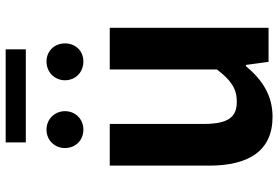

<svg xmlns="http://www.w3.org/2000/svg" viewBox="-172 -795 981 677"><g transform="rotate(-90 318.5 -456.5)"><path d="M245 14C322 14 376 -23 424 -80H428L439 0H559V-560H412V-182C374 -132 344 -112 298 -112C244 -112 220 -142 220 -229V-560H73V-210C73 -70 125 14 245 14ZM200 -653C237 -653 265 -681 265 -718C265 -754 237 -783 200 -783C162 -783 135 -754 135 -718C135 -681 162 -653 200 -653ZM155 -856H483V-927H155ZM440 -653C478 -653 504 -681 504 -718C504 -754 478 -783 440 -783C402 -783 374 -754 374 -718C374 -681 402 -653 440 -653Z"/></g></svg>

Font: Source Han Sans Old Style Bold
Style: Regular
Weight: 700
Designer: Ryoko NISHIZUKA (kana & ideographs); Paul D. Hunt (Latin, Greek & Cyrillic); Wenlong ZHANG (bopomofo); Sandoll Communica
Foundry: Adobe Systems Incorporated
Version: Version 1.004;PS 1.004;hotconv 1.0.81;makeotf.lib2.5.63406